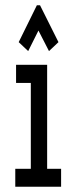

<svg xmlns="http://www.w3.org/2000/svg" viewBox="-20 -709 290 729"><path d="M38 0V-68H97V-394H41V-463H159V-68H212V0ZM87 -515 51 -549 120 -689H132L202 -549L166 -515L126 -593Z"/></svg>

Font: Inconsolata UltraCondensed SemiBold
Style: Regular
Weight: 600
Width: 1
Monospace: yes
Designer: Raph Levien, Cyreal, Brenton Simpson
Foundry: Raph Levien, Cyreal, Google
Version: Version 3.001; ttfautohint (v1.8.2.53-6de2)